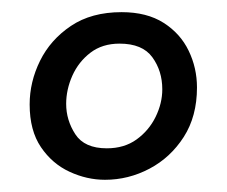

<svg xmlns="http://www.w3.org/2000/svg" viewBox="-20 -771 373 316"><path d="M152.8 -475.1Q123 -475.1 94.5 -488.3Q65.9 -501.5 47.4 -528.8Q28.8 -556.2 28.8 -599.1Q28.8 -636.2 45.9 -670.9Q63 -705.6 96.7 -728.3Q130.4 -751 180.2 -751Q221.7 -751 249.3 -733.4Q276.9 -715.8 290.5 -687.5Q304.2 -659.2 304.2 -627Q304.2 -579.6 282.5 -545.7Q260.7 -511.7 226.1 -493.4Q191.4 -475.1 152.8 -475.1ZM155.8 -526.9Q184.6 -526.9 204.8 -541.5Q225.1 -556.2 236.1 -578.6Q247.1 -601.1 247.1 -624Q247.1 -654.3 230.7 -676.8Q214.4 -699.2 176.8 -699.2Q148.4 -699.2 128.9 -684.3Q109.4 -669.4 99.1 -646.5Q88.9 -623.5 88.9 -600.1Q88.9 -573.2 104 -550Q119.1 -526.9 155.8 -526.9Z"/></svg>

Font: Norican
Style: Regular
Weight: 400
Designer: Vernon Adams
Foundry: Vernon Adams
Version: Version 1.100; ttfautohint (v1.8.4.7-5d5b);gftools[0.9.33]